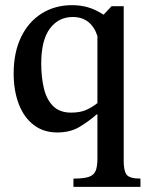

<svg xmlns="http://www.w3.org/2000/svg" viewBox="-20 -505 579 745"><path d="M525 220H265V188Q306 188 325.5 181Q345 174 351.5 157Q358 140 358 109V-61H355Q323 -33 287.5 -12Q252 9 202 9Q149 9 111 -20Q73 -49 53 -101Q33 -153 33 -220Q33 -301 61.5 -360.5Q90 -420 141.5 -452.5Q193 -485 260 -485Q291 -485 320 -477Q349 -469 382 -448L413 -481H460V120Q460 158 471.5 173Q483 188 525 188ZM256 -68Q291 -68 314.5 -78.5Q338 -89 358 -105V-365Q347 -400 323 -419.5Q299 -439 262 -439Q207 -439 173.5 -394Q140 -349 140 -259Q140 -205 150.5 -161.5Q161 -118 186.5 -93Q212 -68 256 -68Z"/></svg>

Font: STIX Two Text Medium
Style: Regular
Weight: 500
Designer: Ross Mills, John Hudson & Paul Hanslow, Tiro Typeworks Ltd; with prior portions MicroPress Inc., and Coen Hoffman.
Foundry: Tiro Typeworks Ltd
Version: Version 2.13 b171